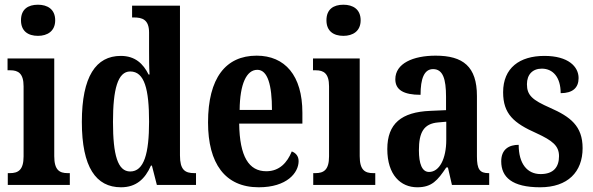

<svg xmlns="http://www.w3.org/2000/svg" viewBox="-20 -784 2515 814"><path d="M141 -632C181 -632 214 -652 214 -698C214 -745 181 -764 141 -764C99 -764 69 -745 69 -698C69 -652 99 -632 141 -632ZM13 0H276V-50H267C232 -50 210 -63 210 -122V-536H12V-486H24C57 -486 80 -473 80 -418V-121C80 -63 57 -50 22 -50H13Z M493 10C557 10 595 -25 620 -82H624L645 0H811V-50H804C764 -50 743 -64 743 -125V-760H540V-710H547C582 -710 612 -702 612 -646V-578C612 -539 612 -499 614 -468H610C587 -514 553 -547 492 -547C387 -547 327 -460 327 -267C327 -75 387 10 493 10ZM532 -57C479 -57 459 -127 459 -267C459 -405 479 -481 532 -481C593 -481 612 -405 612 -268C612 -134 591 -57 532 -57Z M1077 10C1197 10 1246 -52 1246 -101C1246 -123 1233 -136 1217 -142C1198 -95 1165 -58 1109 -58C1035 -58 996 -120 994 -260H1262V-306C1262 -464 1188 -548 1068 -548C937 -548 862 -453 862 -265C862 -91 934 10 1077 10ZM1133 -318H996C997 -428 1025 -488 1071 -488C1115 -488 1133 -423 1133 -318Z M1436 -632C1476 -632 1509 -652 1509 -698C1509 -745 1476 -764 1436 -764C1394 -764 1364 -745 1364 -698C1364 -652 1394 -632 1436 -632ZM1308 0H1571V-50H1562C1527 -50 1505 -63 1505 -122V-536H1307V-486H1319C1352 -486 1375 -473 1375 -418V-121C1375 -63 1352 -50 1317 -50H1308Z M1749 10C1811 10 1835 -19 1872 -74H1879L1896 0H2054V-50H2051C2014 -50 2002 -66 2002 -121V-377C2002 -502 1943 -548 1827 -548C1731 -548 1656 -515 1656 -448C1656 -403 1691 -382 1763 -382C1763 -450 1778 -491 1816 -491C1858 -491 1871 -449 1871 -374V-317L1804 -314C1682 -309 1622 -260 1622 -152C1622 -42 1679 10 1749 10ZM1799 -55C1769 -55 1756 -90 1756 -147C1756 -222 1776 -260 1838 -265L1872 -268V-191C1872 -111 1843 -55 1799 -55Z M2270 10C2387 10 2450 -55 2450 -156C2450 -250 2398 -289 2312 -327C2237 -360 2214 -380 2214 -427C2214 -468 2238 -493 2277 -493C2324 -493 2357 -457 2357 -389C2408 -389 2433 -412 2433 -453C2433 -501 2390 -547 2288 -547C2183 -547 2113 -496 2113 -393C2113 -301 2158 -262 2255 -219C2322 -188 2350 -166 2350 -122C2350 -76 2327 -46 2272 -46C2215 -46 2179 -90 2179 -170C2139 -170 2105 -152 2105 -100C2105 -33 2151 10 2270 10Z"/></svg>

Font: Noto Serif Sinhala ExtraCondensed
Style: Bold
Weight: 700
Width: 2
Designer: Jelle Bosma - Monotype Design Team
Foundry: Monotype Imaging Inc.
Version: Version 2.007